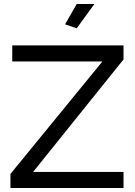

<svg xmlns="http://www.w3.org/2000/svg" viewBox="-20 -936 671 956"><path d="M32 -70 490 -630H41V-710H595V-640L145 -80H595V0H32ZM362 -795 304 -815 362 -916H450Z"/></svg>

Font: YasnoRaleway Medium
Style: Regular
Weight: 500
Designer: Matt McInerney, Pablo Impallari, Rodrigo Fuenzalida
Foundry: Matt McInerney, Pablo Impallari, Rodrigo Fuenzalida
Version: Version 4.026